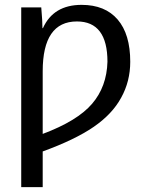

<svg xmlns="http://www.w3.org/2000/svg" viewBox="-20 -558 596 786"><path d="M513.2 -305.2Q513.2 -225.1 476.1 -158.2Q439.9 -91.3 363.8 -38.8Q287.6 13.7 154.8 62V208H66.9V-527.8H148.9Q153.8 -470.7 153.8 -442.9H155.8Q198.7 -538.1 314 -538.1Q410.2 -538.1 461.7 -478Q513.2 -418 513.2 -305.2ZM419.9 -305.2Q419.9 -470.2 294.9 -470.2Q154.8 -470.2 154.8 -266.1V-9.8Q296.9 -63 356.9 -133.1Q417 -203.1 419.9 -305.2Z"/></svg>

Font: Libra Sans Modern
Style: Regular
Weight: 400
Foundry: Stefan Peev, Context Ltd
Version: Version 1.000